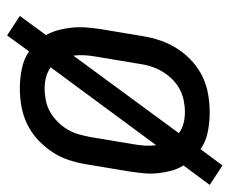

<svg xmlns="http://www.w3.org/2000/svg" viewBox="-75 -531 648 542"><g transform="rotate(-90 249.0 -260.0)"><path d="M53 44 -2 8 53 -66Q43 -82 38 -100.5Q33 -119 31 -139Q29 -159 31 -179Q33 -199 36 -219L56 -339Q60 -364 68 -389Q76 -414 91 -436.5Q106 -459 126 -477.5Q146 -496 170 -507.5Q194 -519 219.5 -523.5Q245 -528 270 -528Q298 -528 325.5 -522.5Q353 -517 375 -502L420 -564L475 -528L421 -454Q430 -438 435 -419.5Q440 -401 442 -381Q444 -361 442.5 -341Q441 -321 438 -301L418 -181Q414 -156 405.5 -131Q397 -106 382.5 -83.5Q368 -61 348 -42.5Q328 -24 304 -12.5Q280 -1 254 3.5Q228 8 203 8Q175 8 147.5 2.5Q120 -3 99 -18ZM110 -143 330 -441Q317 -450 302 -454Q287 -458 270 -458Q254 -458 236.5 -454.5Q219 -451 204 -442.5Q189 -434 176 -421Q163 -408 154 -392.5Q145 -377 140.5 -360.5Q136 -344 133 -328L113 -208Q110 -192 109 -175.5Q108 -159 110 -143ZM204 -62Q220 -62 237 -65.5Q254 -69 269.5 -77.5Q285 -86 297.5 -99Q310 -112 319 -127.5Q328 -143 333 -159.5Q338 -176 340 -192L360 -312Q363 -328 364 -344.5Q365 -361 363 -377L144 -79Q156 -70 171.5 -66Q187 -62 204 -62Z"/></g></svg>

Font: Iosevka Oblique
Style: Regular
Weight: 400
Italic angle: -9°
Monospace: yes
Designer: Belleve Invis
Foundry: Belleve Invis
Version: Version 32.5.0; ttfautohint (v1.8.4)